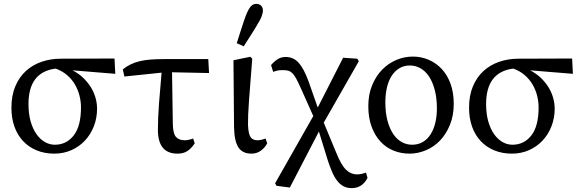

<svg xmlns="http://www.w3.org/2000/svg" viewBox="-20 -780 2997 991"><path d="M263 -33Q323 -33 360.5 -81Q398 -129 398 -226Q398 -255 390.5 -285.5Q383 -316 367 -343.5Q351 -371 326 -392.5Q301 -414 267 -426Q127 -408 127 -243Q127 -193 138 -154Q149 -115 168 -88Q187 -61 211.5 -47Q236 -33 263 -33ZM260 13Q210 13 169 -4Q128 -21 99 -52Q70 -83 54.5 -126.5Q39 -170 39 -224Q39 -287 59 -334.5Q79 -382 113.5 -413.5Q148 -445 194.5 -461Q241 -477 293 -477L571 -478L575 -399L354 -417Q384 -402 407.5 -380Q431 -358 447.5 -332Q464 -306 472.5 -277Q481 -248 481 -219Q481 -171 464.5 -128.5Q448 -86 418.5 -54.5Q389 -23 348.5 -5Q308 13 260 13Z M622 -385 614 -422Q634 -438 655 -448Q676 -458 700.5 -464Q725 -470 756 -472.5Q787 -475 826 -475H1055L1059 -403L868 -407L872 -140Q873 -90 888.5 -73Q904 -56 933 -56Q943 -56 954.5 -58.5Q966 -61 977 -65L985 -40Q967 -13 946.5 0Q926 13 896 13Q795 13 795 -110Q795 -172 801 -249.5Q807 -327 814 -405Z M1278 13Q1231 13 1210 -20Q1189 -53 1188 -125L1185 -469L1272 -487L1282 -477Q1276 -402 1272 -349Q1268 -296 1265 -257Q1262 -218 1261 -189.5Q1260 -161 1260 -136Q1262 -88 1273.5 -72Q1285 -56 1308 -56Q1319 -56 1329.5 -58.5Q1340 -61 1351 -65L1359 -40Q1347 -17 1326 -2Q1305 13 1278 13ZM1202 -557Q1214 -594 1224 -626Q1234 -658 1238 -669Q1248 -699 1256 -716.5Q1264 -734 1272 -744Q1280 -754 1287.5 -757Q1295 -760 1303 -760Q1317 -760 1327 -751.5Q1337 -743 1337 -725Q1337 -719 1335.5 -712.5Q1334 -706 1330.5 -696Q1327 -686 1319.5 -672.5Q1312 -659 1300 -639Q1294 -628 1276 -600.5Q1258 -573 1238 -541Z M1795 191Q1771 191 1752.5 181Q1734 171 1719.5 152Q1705 133 1693.5 106Q1682 79 1671 45L1626 -101L1476 188L1407 179L1400 166L1597 -181L1534 -322Q1519 -355 1509 -374Q1499 -393 1489 -402.5Q1479 -412 1468 -415Q1457 -418 1440 -418Q1423 -418 1413 -416Q1403 -414 1390 -409L1379 -444Q1394 -462 1412.5 -474Q1431 -486 1454 -486Q1495 -486 1522 -455.5Q1549 -425 1573 -359L1620 -225L1751 -482L1824 -477L1832 -464L1651 -147L1715 7Q1741 72 1766 96Q1791 120 1823 120Q1836 120 1847 117.5Q1858 115 1869 111L1877 138Q1850 191 1795 191Z M2094 13Q2050 13 2011.5 -2.5Q1973 -18 1944 -49Q1915 -80 1898 -126Q1881 -172 1881 -232Q1881 -292 1900.5 -339.5Q1920 -387 1952 -420Q1984 -453 2025.5 -470.5Q2067 -488 2111 -488Q2154 -488 2192.5 -471.5Q2231 -455 2260 -424Q2289 -393 2305.5 -347.5Q2322 -302 2322 -244Q2322 -184 2302.5 -136Q2283 -88 2251.5 -55Q2220 -22 2178.5 -4.5Q2137 13 2094 13ZM2107 -33Q2139 -33 2163 -47.5Q2187 -62 2203 -87.5Q2219 -113 2227 -147Q2235 -181 2235 -220Q2235 -274 2224 -315.5Q2213 -357 2194.5 -385Q2176 -413 2150.5 -427.5Q2125 -442 2096 -442Q2064 -442 2040 -427Q2016 -412 2000 -386Q1984 -360 1976.5 -325.5Q1969 -291 1969 -252Q1969 -198 1980 -157Q1991 -116 2009.5 -88.5Q2028 -61 2053 -47Q2078 -33 2107 -33Z M2625 -33Q2685 -33 2722.5 -81Q2760 -129 2760 -226Q2760 -255 2752.5 -285.5Q2745 -316 2729 -343.5Q2713 -371 2688 -392.5Q2663 -414 2629 -426Q2489 -408 2489 -243Q2489 -193 2500 -154Q2511 -115 2530 -88Q2549 -61 2573.5 -47Q2598 -33 2625 -33ZM2622 13Q2572 13 2531 -4Q2490 -21 2461 -52Q2432 -83 2416.5 -126.5Q2401 -170 2401 -224Q2401 -287 2421 -334.5Q2441 -382 2475.5 -413.5Q2510 -445 2556.5 -461Q2603 -477 2655 -477L2933 -478L2937 -399L2716 -417Q2746 -402 2769.5 -380Q2793 -358 2809.5 -332Q2826 -306 2834.5 -277Q2843 -248 2843 -219Q2843 -171 2826.5 -128.5Q2810 -86 2780.5 -54.5Q2751 -23 2710.5 -5Q2670 13 2622 13Z"/></svg>

Font: Source Serif Pro
Style: Regular
Weight: 400
Designer: Frank Grießhammer
Foundry: Adobe Systems Incorporated
Version: Version 2.000;PS 1.000;hotconv 16.6.51;makeotf.lib2.5.65220